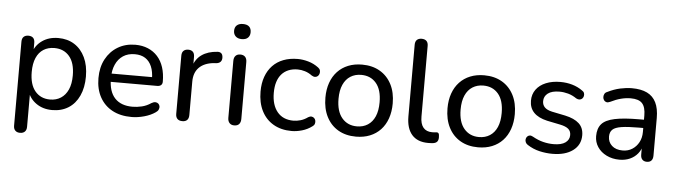

<svg xmlns="http://www.w3.org/2000/svg" viewBox="-52 -933 4714 1341"><g transform="rotate(5 2305.0 -262.5)"><path d="M118 187Q97 187 85 175Q73 163 73 141V-448Q73 -471 85 -482.5Q97 -494 118 -494Q140 -494 151.5 -482.5Q163 -471 163 -448V-357L152 -375Q168 -430 215 -463Q262 -496 328 -496Q393 -496 441 -465.5Q489 -435 516 -378.5Q543 -322 543 -244Q543 -167 516.5 -109.5Q490 -52 441.5 -21.5Q393 9 328 9Q263 9 216 -24Q169 -57 153 -111H164V141Q164 163 152 175Q140 187 118 187ZM307 -63Q350 -63 382.5 -84Q415 -105 433 -145Q451 -185 451 -244Q451 -332 412 -378Q373 -424 307 -424Q263 -424 230.5 -403.5Q198 -383 180.5 -343Q163 -303 163 -244Q163 -156 202 -109.5Q241 -63 307 -63Z M885 9Q806 9 749.5 -21.5Q693 -52 662 -108.5Q631 -165 631 -242Q631 -318 661.5 -375Q692 -432 745.5 -464Q799 -496 868 -496Q917 -496 956.5 -479.5Q996 -463 1024 -432Q1052 -401 1066.5 -356.5Q1081 -312 1081 -256Q1081 -240 1071.5 -231.5Q1062 -223 1044 -223H702V-281H1021L1004 -267Q1004 -319 988.5 -355.5Q973 -392 943.5 -411Q914 -430 870 -430Q822 -430 788 -407.5Q754 -385 736 -344.5Q718 -304 718 -251V-245Q718 -155 761 -109Q804 -63 885 -63Q917 -63 950.5 -71Q984 -79 1015 -100Q1030 -109 1042.5 -108.5Q1055 -108 1063 -100.5Q1071 -93 1073 -82.5Q1075 -72 1070 -60Q1065 -48 1051 -39Q1018 -16 972.5 -3.5Q927 9 885 9Z M1241 7Q1218 7 1206 -5Q1194 -17 1194 -40V-448Q1194 -471 1206 -482.5Q1218 -494 1239 -494Q1260 -494 1271.5 -482.5Q1283 -471 1283 -448V-371H1273Q1289 -431 1333 -462Q1377 -493 1444 -497Q1460 -498 1470 -489.5Q1480 -481 1481 -461Q1482 -442 1472 -430.5Q1462 -419 1441 -417L1423 -416Q1357 -409 1321.5 -373Q1286 -337 1286 -274V-40Q1286 -17 1274.5 -5Q1263 7 1241 7Z M1604 5Q1583 5 1571 -8Q1559 -21 1559 -44V-443Q1559 -467 1571 -479.5Q1583 -492 1604 -492Q1626 -492 1638 -479.5Q1650 -467 1650 -443V-44Q1650 -21 1638.5 -8Q1627 5 1604 5ZM1604 -600Q1577 -600 1561.5 -614.5Q1546 -629 1546 -653Q1546 -679 1561.5 -692.5Q1577 -706 1604 -706Q1633 -706 1647.5 -692.5Q1662 -679 1662 -653Q1662 -629 1647.5 -614.5Q1633 -600 1604 -600Z M2007 9Q1933 9 1879 -22.5Q1825 -54 1796 -111.5Q1767 -169 1767 -247Q1767 -305 1783.5 -351Q1800 -397 1831 -429.5Q1862 -462 1906.5 -479Q1951 -496 2007 -496Q2042 -496 2081 -485Q2120 -474 2153 -449Q2164 -441 2167 -430.5Q2170 -420 2167.5 -409Q2165 -398 2157.5 -390.5Q2150 -383 2138.5 -382Q2127 -381 2114 -389Q2090 -407 2063.5 -415Q2037 -423 2013 -423Q1976 -423 1947.5 -411Q1919 -399 1899.5 -376.5Q1880 -354 1870 -321.5Q1860 -289 1860 -246Q1860 -161 1900 -112.5Q1940 -64 2013 -64Q2037 -64 2063 -71.5Q2089 -79 2114 -97Q2127 -105 2138 -103.5Q2149 -102 2156.5 -94.5Q2164 -87 2166 -76.5Q2168 -66 2164.5 -55Q2161 -44 2150 -37Q2118 -13 2080 -2Q2042 9 2007 9Z M2458 9Q2386 9 2333 -22Q2280 -53 2251 -110Q2222 -167 2222 -244Q2222 -302 2238.5 -348.5Q2255 -395 2286 -428Q2317 -461 2360.5 -478.5Q2404 -496 2458 -496Q2530 -496 2583 -465Q2636 -434 2665 -377.5Q2694 -321 2694 -244Q2694 -186 2677.5 -139Q2661 -92 2630 -59Q2599 -26 2555.5 -8.5Q2512 9 2458 9ZM2458 -63Q2502 -63 2534.5 -84Q2567 -105 2584.5 -145Q2602 -185 2602 -244Q2602 -332 2563 -378Q2524 -424 2458 -424Q2415 -424 2382.5 -403.5Q2350 -383 2332 -343Q2314 -303 2314 -244Q2314 -156 2353.5 -109.5Q2393 -63 2458 -63Z M2964 9Q2889 9 2850 -35.5Q2811 -80 2811 -164V-666Q2811 -689 2823 -700.5Q2835 -712 2856 -712Q2878 -712 2890 -700.5Q2902 -689 2902 -666V-171Q2902 -119 2923.5 -93.5Q2945 -68 2985 -68Q2994 -68 3001 -68.5Q3008 -69 3015 -70Q3026 -71 3031 -64Q3036 -57 3036 -36Q3036 -17 3027.5 -6.5Q3019 4 3000 7Q2991 8 2982 8.5Q2973 9 2964 9Z M3314 9Q3242 9 3189 -22Q3136 -53 3107 -110Q3078 -167 3078 -244Q3078 -302 3094.5 -348.5Q3111 -395 3142 -428Q3173 -461 3216.5 -478.5Q3260 -496 3314 -496Q3386 -496 3439 -465Q3492 -434 3521 -377.5Q3550 -321 3550 -244Q3550 -186 3533.5 -139Q3517 -92 3486 -59Q3455 -26 3411.5 -8.5Q3368 9 3314 9ZM3314 -63Q3358 -63 3390.5 -84Q3423 -105 3440.5 -145Q3458 -185 3458 -244Q3458 -332 3419 -378Q3380 -424 3314 -424Q3271 -424 3238.5 -403.5Q3206 -383 3188 -343Q3170 -303 3170 -244Q3170 -156 3209.5 -109.5Q3249 -63 3314 -63Z M3835 9Q3790 9 3744.5 -1.5Q3699 -12 3659 -38Q3648 -45 3643.5 -55.5Q3639 -66 3640.5 -76.5Q3642 -87 3649 -95Q3656 -103 3666.5 -104.5Q3677 -106 3689 -99Q3728 -77 3764.5 -68Q3801 -59 3837 -59Q3892 -59 3920 -79Q3948 -99 3948 -132Q3948 -160 3929.5 -175.5Q3911 -191 3872 -199L3779 -218Q3717 -232 3685.5 -264.5Q3654 -297 3654 -348Q3654 -393 3678.5 -426.5Q3703 -460 3747 -478Q3791 -496 3848 -496Q3892 -496 3931.5 -484.5Q3971 -473 4003 -450Q4015 -443 4018.5 -432.5Q4022 -422 4019.5 -411.5Q4017 -401 4010 -394Q4003 -387 3992 -385.5Q3981 -384 3968 -391Q3939 -411 3908.5 -419.5Q3878 -428 3848 -428Q3794 -428 3766.5 -407Q3739 -386 3739 -352Q3739 -326 3755.5 -309Q3772 -292 3808 -284L3901 -265Q3966 -251 3999 -220.5Q4032 -190 4032 -138Q4032 -70 3978.5 -30.5Q3925 9 3835 9Z M4305 9Q4255 9 4214.5 -11Q4174 -31 4151.5 -65Q4129 -99 4129 -141Q4129 -195 4156 -226Q4183 -257 4247 -270.5Q4311 -284 4419 -284H4466V-226H4421Q4344 -226 4299.5 -219Q4255 -212 4237 -194.5Q4219 -177 4219 -146Q4219 -107 4246.5 -82Q4274 -57 4322 -57Q4360 -57 4389 -75.5Q4418 -94 4435 -125.5Q4452 -157 4452 -198V-313Q4452 -372 4428 -398.5Q4404 -425 4347 -425Q4314 -425 4279 -416Q4244 -407 4206 -388Q4191 -381 4180 -383.5Q4169 -386 4162.5 -395.5Q4156 -405 4155.5 -416.5Q4155 -428 4160.5 -439Q4166 -450 4180 -455Q4224 -477 4267.5 -486.5Q4311 -496 4349 -496Q4414 -496 4456 -475.5Q4498 -455 4519 -412.5Q4540 -370 4540 -304V-40Q4540 -17 4529 -5Q4518 7 4497 7Q4477 7 4465.5 -5Q4454 -17 4454 -40V-111H4463Q4455 -74 4433 -47Q4411 -20 4378.5 -5.5Q4346 9 4305 9Z"/></g></svg>

Font: Nunito Medium
Style: Regular
Weight: 500
Designer: Vernon Adams
Foundry: Vernon Adams
Version: Version 3.601